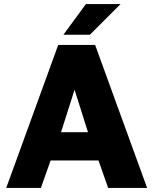

<svg xmlns="http://www.w3.org/2000/svg" viewBox="-20 -920 751 940"><path d="M509.5 0H700.2L445.7 -700H265L10.5 0H180.2L227.8 -134.3H462.2ZM345 -480.7 410.8 -272.7H278.8ZM290.5 -750H420.2L570.2 -900H400.5Z"/></svg>

Font: Golos Text VF
Style: Regular
Weight: 400
Designer: A.Korolkova, Vitaly Kuzmin
Foundry: ParaType Ltd
Version: Version 2.005